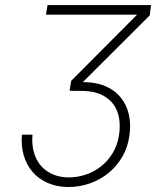

<svg xmlns="http://www.w3.org/2000/svg" viewBox="-20 -731 627 761"><path d="M523.4 -672.9 262.2 -410.6 255.9 -371.1 311.5 -370.6Q353 -369.6 383.1 -355.2Q413.1 -340.8 430.7 -315.9Q447.3 -292.5 452.4 -260.3Q457.5 -228 450.7 -189.9Q444.3 -153.3 426 -123.3Q407.7 -93.3 381.3 -72.3Q354.5 -50.8 321 -39.3Q287.6 -27.8 251 -27.8Q213.9 -28.3 185.5 -41.7Q157.2 -55.2 139.2 -77.6Q121.1 -100.6 113.3 -131.3Q105.5 -162.1 108.9 -197.3H66.9Q63 -153.3 74 -115.5Q85 -77.6 108.9 -49.8Q132.8 -22 168.7 -6.1Q204.6 9.8 250 10.3Q295.4 10.3 336.4 -4.2Q377.4 -18.6 410.2 -45.4Q442.4 -71.8 464.4 -109.1Q486.3 -146.5 492.7 -191.9Q499.5 -237.3 491 -275.9Q482.4 -314.5 460 -342.8Q438 -370.6 403.6 -387Q369.1 -403.3 323.2 -405.3H308.1L573.7 -670.4L578.6 -710.9H168.5L162.1 -672.9Z"/></svg>

Font: Roboto Mono ExtraLight
Style: Italic
Weight: 250
Italic angle: -10°
Monospace: yes
Designer: Google
Version: Version 3.000